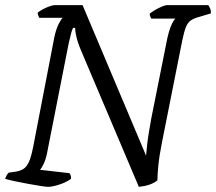

<svg xmlns="http://www.w3.org/2000/svg" viewBox="-29 -724 837 744"><path d="M158 0Q149 0 127 -3.5Q105 -7 78 -12Q51 -17 27.5 -22Q4 -27 -9 -31Q-7 -38 -3 -45Q1 -52 5 -55L33 -59Q50 -62 62 -69.5Q74 -77 83 -96.5Q92 -116 100 -157L181 -577Q188 -611 198 -630.5Q208 -650 214 -655H123Q122 -658 119.5 -663.5Q117 -669 117 -675Q124 -681 137 -688Q150 -695 163 -699.5Q176 -704 182 -704H291L537 -121Q539 -144 541.5 -166Q544 -188 548 -212Q552 -236 557 -264L619 -574Q626 -606 635 -626.5Q644 -647 651 -652H557Q556 -654 553.5 -659.5Q551 -665 551 -671Q558 -677 571.5 -685Q585 -693 598.5 -698.5Q612 -704 616 -704H778Q781 -700 785 -691.5Q789 -683 788 -672L741 -658Q722 -653 710 -644.5Q698 -636 691 -618Q684 -600 677 -566L599 -174Q588 -119 584.5 -82Q581 -45 581 -25Q571 -17 558 -11.5Q545 -6 532 -3.5Q519 -1 509 0L289 -519Q273 -556 267.5 -579.5Q262 -603 262 -616H254Q252 -611 249.5 -604.5Q247 -598 244.5 -586.5Q242 -575 237 -555L153 -129Q148 -105 140 -88.5Q132 -72 126 -66L240 -53Q243 -50 245 -43.5Q247 -37 246 -31Q227 -17 200 -8.5Q173 0 158 0Z"/></svg>

Font: Texturina 12pt Light
Style: Italic
Weight: 300
Italic angle: -11°
Designer: Guillermo Torres Carreño
Foundry: Omnibus-Type
Version: Version 1.002